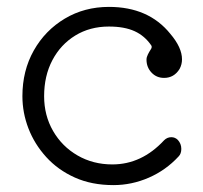

<svg xmlns="http://www.w3.org/2000/svg" viewBox="-20 -526 590 557"><path d="M309 11Q246 11 197 -11Q148 -33 114 -70.5Q80 -108 62.5 -153.5Q45 -199 45 -247Q45 -321 78 -379.5Q111 -438 168 -472Q225 -506 296 -506Q411 -506 474 -428Q508 -388 508 -354Q508 -339 501 -326Q485 -300 456 -300Q434 -300 419.5 -315.5Q405 -331 405 -353Q405 -360 409 -368Q413 -376 417 -382Q422 -389 419 -394Q400 -422 370.5 -435.5Q341 -449 296 -449Q241 -449 198.5 -423Q156 -397 132 -351.5Q108 -306 108 -247Q108 -191 134 -146Q160 -101 205 -75Q250 -49 306 -49Q391 -49 456 -119Q465 -128 477 -128Q488 -128 496 -120Q506 -109 506 -94Q506 -80 498 -72Q461 -32 411.5 -10.5Q362 11 309 11Z"/></svg>

Font: Kiwi Maru Light
Style: Regular
Weight: 300
Designer: Hiroki-Chan
Version: Version 1.100